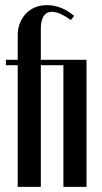

<svg xmlns="http://www.w3.org/2000/svg" viewBox="-20 -728 399 748"><path d="M49 -495V-591Q49 -617 57.5 -638Q66 -659 81 -675Q96 -691 117 -699.5Q138 -708 163 -708Q219 -708 269 -666L256 -650Q235 -665 216.5 -673.5Q198 -682 183 -682Q139 -682 139 -614V-495H317V0H227V-474H139V0H49V-474H3V-495Z"/></svg>

Font: Moniqa Narrow Heading
Style: Bold
Weight: 700
Width: 4
Designer: Rajesh Rajput
Foundry: Rajesh Rajput
Version: Version 1.000